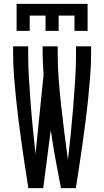

<svg xmlns="http://www.w3.org/2000/svg" viewBox="-20 -975 540 995"><path d="M127 0Q118 -58 109 -116Q100 -174 92 -232Q84 -290 76.5 -348Q69 -406 63 -464.5Q57 -523 52.5 -581.5Q48 -640 48 -698V-735H126V-698Q126 -633 130 -568Q134 -503 139 -437.5Q144 -372 150.5 -307Q157 -242 164 -177L206 -589Q204 -616 202.5 -643.5Q201 -671 201 -698V-735H279V-698Q279 -629 284.5 -559.5Q290 -490 297.5 -421.5Q305 -353 314 -284Q323 -215 332 -146Q340 -215 347 -284Q354 -353 359.5 -422Q365 -491 369.5 -560Q374 -629 374 -698V-735H452V-698Q452 -640 447.5 -581.5Q443 -523 437 -464.5Q431 -406 423.5 -348Q416 -290 408 -232Q400 -174 391 -116Q382 -58 373 0H296Q281 -75 267.5 -150Q254 -225 243 -301L204 0ZM66 -815V-955H434V-815H366V-894H284V-815H216V-894H134V-815Z"/></svg>

Font: Iosevka Fuck
Style: Regular
Weight: 400
Monospace: yes
Designer: Belleve Invis
Foundry: Belleve Invis
Version: Version 28.0.7; ttfautohint (v1.8.3)